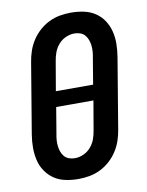

<svg xmlns="http://www.w3.org/2000/svg" viewBox="-85 -804 669 873"><g transform="rotate(-10 250.0 -367.5)"><path d="M206 8Q176 8 147 2Q118 -4 95 -19.5Q72 -35 56 -58.5Q40 -82 33.5 -110Q27 -138 27 -167.5Q27 -197 32 -228L86 -552Q90 -578 98.5 -603Q107 -628 121.5 -650.5Q136 -673 156.5 -691.5Q177 -710 201.5 -722Q226 -734 252 -738.5Q278 -743 303 -743Q333 -743 362 -737Q391 -731 414.5 -715.5Q438 -700 453.5 -676.5Q469 -653 476 -625Q483 -597 482.5 -567.5Q482 -538 477 -507L423 -183Q419 -157 410.5 -132Q402 -107 387.5 -84.5Q373 -62 352.5 -43.5Q332 -25 307.5 -13Q283 -1 257 3.5Q231 8 206 8ZM174 -403H346L366 -523Q369 -537 370 -551.5Q371 -566 369.5 -579.5Q368 -593 363.5 -605.5Q359 -618 350.5 -628Q342 -638 329 -642.5Q316 -647 302 -647Q282 -647 262 -638Q242 -629 228 -612.5Q214 -596 207 -576.5Q200 -557 197 -537ZM207 -88Q227 -88 247 -97Q267 -106 281 -122.5Q295 -139 302 -158.5Q309 -178 312 -198L335 -332H163L143 -212Q140 -198 139 -183.5Q138 -169 139.5 -155.5Q141 -142 145.5 -129.5Q150 -117 158.5 -107Q167 -97 180 -92.5Q193 -88 207 -88Z"/></g></svg>

Font: Iosevka SS18
Style: Bold Italic
Weight: 700
Italic angle: -9°
Monospace: yes
Designer: Belleve Invis
Foundry: Belleve Invis
Version: Version 25.1.1; ttfautohint (v1.8.4)